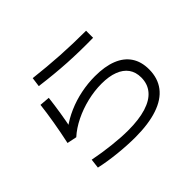

<svg xmlns="http://www.w3.org/2000/svg" viewBox="-153 -983 1245 1245"><g transform="rotate(-45 469.0 -361.0)"><path d="M302.7 1C358.7 6.8 411.1 9.8 460 9.8C541.3 9.8 610 0.3 666 -18.6C722 -37.4 764.2 -65.4 792.5 -102.5C820.8 -139.6 835 -185.2 835 -239.3C835 -286.1 824.2 -325.7 802.7 -357.9C781.2 -390.1 749.7 -414.6 708 -431.2C666.3 -447.8 615.2 -456.1 554.7 -456.1C511.1 -456.1 467.8 -451.7 424.8 -442.9C381.8 -434.1 340.8 -421.2 301.8 -404.3C262.7 -387.4 226.9 -366.9 194.3 -342.8L205.1 -324.2C221.4 -404.3 234.4 -485.7 244.1 -568.4L173.8 -574.2C168.6 -529.3 161.8 -481.9 153.3 -432.1C144.9 -382.3 134.8 -330.1 123 -275.4L189.5 -261.7C218.1 -287.8 252.3 -310.5 292 -330.1C331.7 -349.6 373.9 -364.7 418.5 -375.5C463.1 -386.2 507.2 -391.6 550.8 -391.6C595.7 -391.6 634 -385.6 665.5 -373.5C697.1 -361.5 721 -344.1 737.3 -321.3C753.6 -298.5 761.7 -270.5 761.7 -237.3C761.7 -198.2 750.3 -165 727.5 -137.7C704.8 -110.4 670.7 -89.7 625.5 -75.7C580.2 -61.7 525.1 -54.7 460 -54.7C417.6 -54.7 370 -57.6 316.9 -63.5C263.8 -69.3 210.6 -77.5 157.2 -87.9L149.4 -23.4C195.6 -13 246.7 -4.9 302.7 1ZM489.7 -645C563.6 -640.8 641.3 -639.3 722.7 -640.6V-705.1C642.6 -705.1 564.9 -707.4 489.7 -711.9C414.6 -716.5 338.2 -723.3 260.7 -732.4L252 -668C336.6 -656.9 415.9 -649.3 489.7 -645Z"/></g></svg>

Font: Pretendard Variable
Style: Regular
Weight: 400
Designer: Base glyphs from Inter by Rasmus Andersson; Hangeul glyphs from Noto Sans CJK(Source Han Sans) by Jang Soo-young and Kan
Foundry: Kil Hyung-jin
Version: Version 1.309;Glyphs 3.2 (3225)